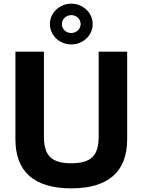

<svg xmlns="http://www.w3.org/2000/svg" viewBox="-20 -1006 769 1036"><path d="M63.2 -727.3H217V-268.1Q217 -230.5 225 -203.3Q233 -176.1 250.7 -158.7Q268.5 -141.3 296.5 -133.2Q324.6 -125 364.7 -125Q404.8 -125 433.1 -133.2Q461.3 -141.3 478.9 -158.7Q496.4 -176.1 504.4 -203.3Q512.4 -230.5 512.4 -268.1V-727.3H666.2V-255Q666.2 -122.5 589.8 -56.1Q513.5 10.3 364.7 10.3Q215.2 10.3 139.2 -56.1Q63.2 -122.5 63.2 -255ZM249.3 -876.1Q249.3 -898.8 258.3 -918.9Q267.4 -938.9 283 -953.8Q298.7 -968.8 319.8 -977.5Q340.9 -986.2 364.7 -986.2Q388.5 -986.2 409.4 -977.5Q430.4 -968.8 446.2 -953.8Q462 -938.9 471.1 -918.9Q480.1 -898.8 480.1 -876.1Q480.1 -853.3 471.1 -833.3Q462 -813.2 446.2 -798.3Q430.4 -783.4 409.4 -774.9Q388.5 -766.3 364.7 -766.3Q340.9 -766.3 319.8 -774.9Q298.7 -783.4 283 -798.3Q267.4 -813.2 258.3 -833.3Q249.3 -853.3 249.3 -876.1ZM313.9 -876.1Q313.9 -866.1 317.8 -857.2Q321.7 -848.4 328.7 -841.8Q335.6 -835.2 344.8 -831.5Q354 -827.8 364.7 -827.8Q375 -827.8 384.2 -831.7Q393.5 -835.6 400.4 -842.2Q407.3 -848.7 411.2 -857.4Q415.1 -866.1 415.1 -876.1Q415.1 -886 411.2 -894.9Q407.3 -903.8 400.4 -910.3Q393.5 -916.9 384.4 -920.6Q375.4 -924.4 364.7 -924.4Q354.4 -924.4 345.2 -920.6Q335.9 -916.9 329 -910.3Q322.1 -903.8 318 -894.9Q313.9 -886 313.9 -876.1Z"/></svg>

Font: Cannonade
Style: Bold
Weight: 700
Designer: Rasmus Andersson
Foundry: rsms
Version: Version 3.012;git-f93a4a705